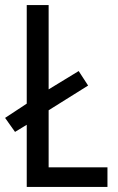

<svg xmlns="http://www.w3.org/2000/svg" viewBox="-21 -734 464 754"><path d="M84 0H401V-77H170V-301L325 -398L288 -455L170 -383V-714H84V-327L-1 -271L38 -216L84 -244Z"/></svg>

Font: Noto Sans Khmer Condensed
Style: Regular
Weight: 400
Width: 3
Designer: Danh Hong and the Monotype Design Team
Foundry: Monotype Imaging Inc.
Version: Version 2.004